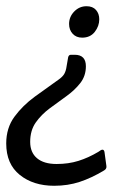

<svg xmlns="http://www.w3.org/2000/svg" viewBox="-64 -397 409 617"><path d="M200 -276Q181 -276 169.5 -288.5Q158 -301 158 -320Q158 -343 174.5 -360Q191 -377 214 -377Q234 -377 244.5 -365Q255 -353 255 -335Q255 -313 240.5 -294.5Q226 -276 200 -276ZM-44 64Q-44 14 -17.5 -22Q9 -58 48 -86.5Q87 -115 124 -141Q137 -150 142.5 -159.5Q148 -169 150 -184L155 -213Q157 -221 164 -221H176Q212 -221 212 -184Q212 -153 194 -130Q176 -107 149.5 -88Q123 -69 96 -49Q69 -29 51 -3.5Q33 22 33 59Q33 93 55 111.5Q77 130 118 130Q156 130 188 120Q220 110 252 91Q261 84 265 84Q271 84 272 93L278 137Q279 146 270 151Q230 175 192 187.5Q154 200 110 200Q43 200 -0.5 165Q-44 130 -44 64Z"/></svg>

Font: Zain
Style: Italic
Weight: 400
Italic angle: -10°
Designer: Zain,Boutros
Foundry: Mobile Telecommunications Company (Zain), 2024
Version: Version 1.51; ttfautohint (v1.8.4)